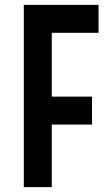

<svg xmlns="http://www.w3.org/2000/svg" viewBox="-20 -770 451 790"><path d="M78 0V-750H385.5V-635H193V-372.5H358.5V-257.5H193V0Z"/></svg>

Font: Mohave Light SemiBold
Style: Regular
Weight: 600
Version: Version 2.003